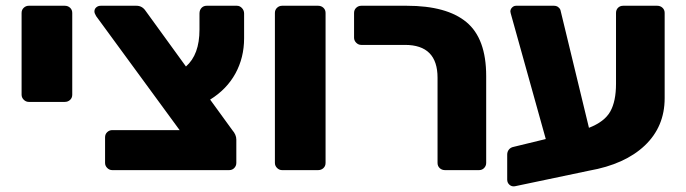

<svg xmlns="http://www.w3.org/2000/svg" viewBox="-20 -591 2382 667"><path d="M55 -262V-546Q55 -557 62.5 -564Q70 -571 80 -571H205Q216 -571 223.5 -564Q231 -557 231 -546V-262Q231 -251 223.5 -244Q216 -237 205 -237H80Q70 -237 62.5 -244.5Q55 -252 55 -262Z M710 -245 787 -139Q801 -123 801 -106V-25Q801 -15 794 -7.5Q787 0 776 0H370Q360 0 352.5 -7.5Q345 -15 345 -25V-114Q345 -125 352.5 -132Q360 -139 370 -139H604L314 -535Q308 -545 308 -551Q308 -560 314.5 -565.5Q321 -571 330 -571H454Q474 -571 486 -553L626 -360Q673 -401 673 -488V-544Q673 -556 680 -563.5Q687 -571 698 -571H803Q813 -571 820.5 -563Q828 -555 828 -544V-458Q828 -391 798 -336Q768 -281 710 -245Z M935 -25V-546Q935 -557 942.5 -564Q950 -571 960 -571H1085Q1096 -571 1103.5 -564Q1111 -557 1111 -546V-25Q1111 -14 1103.5 -7Q1096 0 1085 0H960Q950 0 942.5 -7.5Q935 -15 935 -25Z M1500 -25V-321Q1500 -435 1387 -435H1235Q1225 -435 1217.5 -442.5Q1210 -450 1210 -460V-546Q1210 -557 1217.5 -564Q1225 -571 1235 -571H1393Q1532 -571 1600.5 -514Q1669 -457 1669 -327V-25Q1669 -15 1662 -7.5Q1655 0 1644 0H1526Q1515 0 1507.5 -7Q1500 -14 1500 -25Z M2289 -546V-250Q2289 -151 2220 -85.5Q2151 -20 2026 2L1769 56Q1758 58 1750 51Q1742 44 1742 33V-54Q1742 -64 1748 -71.5Q1754 -79 1765 -81L1876 -108L1758 -531Q1753 -548 1753 -551Q1753 -559 1759 -565Q1765 -571 1773 -571H1904Q1913 -571 1919 -566.5Q1925 -562 1927 -556L2026 -147Q2080 -168 2100 -203.5Q2120 -239 2120 -300V-546Q2120 -557 2127 -564Q2134 -571 2145 -571H2263Q2274 -571 2281.5 -564Q2289 -557 2289 -546Z"/></svg>

Font: Rubik
Style: Regular
Weight: 700
Designer: Hubert & Fischer
Foundry: Hubert & Fischer
Version: Version 1.100